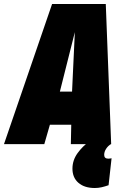

<svg xmlns="http://www.w3.org/2000/svg" viewBox="-62 -722 623 962"><path d="M-42 0 199 -702H468L495 0H293L295 -97H188L160 0ZM238 -263H299L313 -561ZM389 -16 494 0Q480 8 470 23Q460 38 460 54Q460 73 481 73Q486 73 491 72Q496 71 497 71L482 206Q465 212 448 216Q431 220 413 220Q361 220 331 194Q301 168 301 123Q301 81 326.5 45.5Q352 10 389 -16Z"/></svg>

Font: Georama Semi Condensed Black
Style: Italic
Weight: 900
Width: 4
Italic angle: -9°
Designer: Jean-Baptiste Levee
Foundry: Production Type
Version: Version 1.000